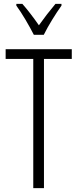

<svg xmlns="http://www.w3.org/2000/svg" viewBox="-20 -967 399 987"><path d="M154 -788H205C228 -835 266 -896 296 -938V-947H265C231 -906 210 -879 180 -837C153 -876 120 -919 95 -947H64V-938C93 -899 130 -835 154 -788ZM206 0V-664H349V-714H9V-664H151V0Z"/></svg>

Font: Noto Sans Myanmar UI ExtraCondensed Light
Style: Regular
Weight: 300
Width: 2
Designer: Monotype Design Team
Foundry: Monotype Imaging Inc.
Version: Version 2.103